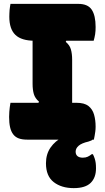

<svg xmlns="http://www.w3.org/2000/svg" viewBox="-20 -720 540 990"><path d="M352 -145H159L181 -196Q161 -213 154.5 -235Q148 -257 148 -288Q148 -321 148 -354.5Q148 -388 148 -421.5Q148 -455 148 -488.5Q148 -522 148 -555H341L319 -504Q339 -488 345.5 -465.5Q352 -443 352 -412Q352 -378 352 -344.5Q352 -311 352 -278Q352 -245 352 -211.5Q352 -178 352 -145ZM464 0H120Q94 0 76.5 -6.5Q59 -13 48 -27.5Q37 -42 32 -64Q27 -86 27 -117Q27 -131 28 -143.5Q29 -156 30.5 -168Q32 -180 34 -190H374Q415 -190 436 -173.5Q457 -157 465 -129Q473 -101 473 -67Q473 -54 471.5 -42.5Q470 -31 468 -20Q466 -9 464 0ZM34 -700H384Q433 -700 453 -670Q473 -640 473 -581Q473 -572 472.5 -562Q472 -552 470.5 -543Q469 -534 467 -525.5Q465 -517 463 -510H158Q91 -510 59.5 -540Q28 -570 28 -634Q28 -643 28.5 -652Q29 -661 29.5 -669Q30 -677 31.5 -685Q33 -693 34 -700ZM396 -42Q409 -44 424 -32.5Q439 -21 457 0Q455 3 449.5 5Q444 7 436 10Q401 18 385.5 31.5Q370 45 370 62Q370 77 379.5 85Q389 93 407 93Q422 93 432.5 88Q443 83 453 75H459Q465 87 468.5 98Q472 109 473.5 120.5Q475 132 475 148Q475 196 447.5 223Q420 250 360 250Q297 250 257 219Q217 188 217 122Q217 75 240.5 41Q264 7 304.5 -14Q345 -35 396 -42Z"/></svg>

Font: Recursive Casual Black
Style: Regular
Weight: 900
Version: Version 1.047